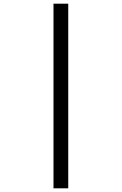

<svg xmlns="http://www.w3.org/2000/svg" viewBox="-20 -821 660 1041"><path d="M350 200V-801H270V200Z"/></svg>

Font: Monaspace Neon Light
Style: Regular
Weight: 300
Designer: Riley Cran & the Lettermatic Team
Foundry: Lettermatic
Version: Version 1.200 (Monaspace Neon)